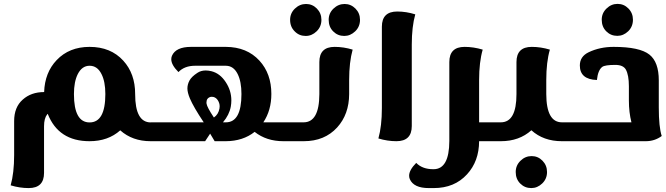

<svg xmlns="http://www.w3.org/2000/svg" viewBox="-20 -731 3449 994"><path d="M443.8 -97.2Q525.4 -97.2 525.4 -244.1Q525.4 -308.6 505.4 -347.7Q483.9 -390.6 443.8 -390.6Q404.8 -390.6 382.8 -347.7Q362.8 -308.1 362.8 -244.1Q362.8 -97.2 443.8 -97.2ZM785.2 -97.2V0H759.8Q665.5 0 602.5 -56.2Q539.6 0 443.4 0Q282.7 0 227.1 -141.6Q226.1 -141.1 224.1 -138.7Q208 -118.2 208 -77.1V164.1Q208 242.7 128.4 242.7Q82 242.7 35.2 228.5Q53.2 164.1 53.2 71.8V-104Q53.2 -176.3 97.7 -215.3Q141.1 -254.4 208.5 -254.4Q211.9 -355.5 273.4 -419.9Q338.4 -488.3 443.8 -488.3Q553.2 -488.3 618.2 -417Q679.7 -349.6 679.7 -244.6V-243.7Q679.7 -97.2 760.7 -97.2Z M1116.2 -169.4Q1117.2 -175.3 1117.2 -180.7Q1117.2 -197.3 1107.4 -212.4Q1098.6 -225.6 1085 -229Q1080.1 -230 1075.7 -230Q1067.9 -230 1062 -226.1Q1052.7 -220.2 1050.3 -211.4Q1048.8 -206.1 1048.8 -200.7Q1048.8 -197.8 1049.3 -194.3Q1052.2 -175.3 1087.4 -122.6Q1110.8 -138.7 1116.2 -169.4ZM1491.7 -97.7V0H1446.8Q1359.4 0 1298.3 -48.3Q1237.8 -0.5 1149.4 0H1091.3L1067.9 -39.1L1042 0H759.8V-97.7H1034.7Q981.9 -176.8 962.9 -221.7Q950.2 -252.4 950.2 -272.9Q950.2 -293.9 960.9 -314Q971.7 -334 1001.5 -353.5Q1020 -366.2 1044.9 -366.2Q1059.1 -366.2 1074.7 -362.3Q1119.1 -351.1 1148.4 -306.2Q1177.7 -262.2 1177.7 -211.4Q1177.7 -195.3 1174.8 -178.7Q1167 -136.2 1134.3 -97.7H1149.4Q1230 -97.7 1230 -244.1Q1230 -308.6 1210.4 -347.7Q1189 -390.6 1148.9 -390.6H990.2Q935.1 -390.6 903.8 -357.9Q866.7 -395 866.7 -424.3Q866.7 -433.6 870.1 -441.9Q890.1 -488.3 969.2 -488.3H1149.4Q1258.3 -487.8 1323.2 -417Q1384.8 -349.6 1384.8 -244.6Q1384.8 -159.7 1343.3 -97.7Z M1705.1 -568.4Q1681.6 -591.8 1681.6 -628.4Q1681.6 -662.6 1706.5 -686.5Q1731.4 -710.4 1764.2 -710.4Q1796.4 -710.4 1820.3 -686.5Q1843.8 -662.6 1843.8 -628.4Q1843.8 -592.8 1818.8 -568.8Q1793.9 -544.9 1762.2 -544.9Q1728.5 -544.9 1705.1 -568.4ZM1505.9 -568.4Q1481.9 -591.8 1481.9 -628.4Q1481.9 -662.6 1506.8 -686.5Q1531.7 -710.4 1564.5 -710.4Q1597.2 -710.4 1620.6 -686.5Q1644 -662.6 1644 -628.4Q1644 -592.8 1619.1 -568.8Q1594.7 -544.9 1562.5 -544.9Q1528.8 -544.9 1505.9 -568.4ZM1805.7 -474.1Q1787.6 -409.2 1787.6 -316.9V-243.7Q1787.1 -139.2 1725.6 -71.3Q1660.6 0 1552.7 0H1469.2V-97.7H1551.8Q1632.8 -97.7 1633.3 -243.7V-409.7Q1633.3 -488.3 1712.4 -488.3Q1759.3 -488.3 1805.7 -474.1Z M2036.6 -671.4Q2083 -671.4 2129.9 -656.7Q2111.8 -592.8 2111.8 -500V-78.6Q2111.8 0 2032.2 0Q1985.8 0 1939 -14.2Q1957 -78.6 1957 -171.4V-592.8Q1957 -671.4 2036.6 -671.4Z M2567.9 0H2460.4Q2460 104 2397.9 171.4Q2333 242.7 2225.6 242.7H2200.2Q2121.6 242.7 2101.6 196.3Q2098.1 188 2098.1 178.7Q2098.1 149.4 2134.8 112.3Q2166.5 145 2223.1 145H2224.6Q2305.7 145 2306.2 -1V-409.7Q2306.2 -488.3 2385.3 -488.3Q2431.6 -488.3 2479 -474.1Q2460.4 -409.7 2460.4 -316.9V-97.7H2567.9Z M2673.3 219.2Q2649.9 195.8 2649.9 159.7Q2649.9 125 2674.8 101.1Q2699.2 77.1 2732.4 77.1Q2765.1 77.1 2788.6 101.1Q2812 125 2812 159.7Q2812 194.8 2787.1 218.8Q2762.2 242.7 2730.5 242.7Q2696.8 242.7 2673.3 219.2ZM2913.6 -97.7V0H2888.7Q2793.5 0 2731 -56.6Q2668 0 2573.2 0H2548.3V-97.7H2572.8Q2653.8 -97.7 2653.8 -243.7V-409.7Q2653.8 -488.3 2732.9 -488.3Q2779.8 -488.3 2826.7 -474.1Q2808.1 -409.7 2808.1 -316.9V-243.7Q2808.6 -97.7 2889.2 -97.7Z M3118.7 -568.8Q3095.2 -592.3 3095.2 -628.9Q3095.2 -663.1 3120.1 -687Q3144.5 -710.9 3177.2 -710.9Q3210 -710.9 3233.4 -687Q3256.8 -663.1 3256.8 -628.9Q3256.8 -593.3 3232.4 -569.3Q3207.5 -545.4 3175.8 -545.4Q3142.1 -545.4 3118.7 -568.8ZM2897 0V-97.7H3249Q3235.8 -149.4 3235.8 -210.9V-284.7Q3235.8 -341.8 3220.2 -370.6Q3206.5 -395 3165.5 -395Q3112.3 -395 3098.1 -384.8Q3075.7 -368.2 3070.3 -316.9Q2981.9 -319.8 2981.9 -392.1Q2981.9 -438.5 3027.3 -460.4Q3085.4 -488.3 3156.7 -488.3Q3292 -488.3 3342.3 -448.2Q3390.6 -409.7 3390.6 -314.9V-174.8Q3390.6 -72.8 3405.8 -26.9Q3369.6 0 3323.2 0Z"/></svg>

Font: Sukar
Style: black
Weight: 900
Designer: Dario Muhafara - Ghiath Alsory
Foundry: Dario Muhafara - Ghiath Alsory
Version: Version 1.00 March 27, 2016, initial release